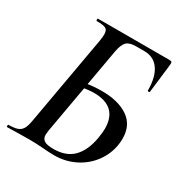

<svg xmlns="http://www.w3.org/2000/svg" viewBox="-149 -741 823 861"><g transform="rotate(30 262.0 -310.5)"><path d="M190 1Q177 0 158 -1Q139 -2 118 -2L50 -1Q33 0 3 0Q1 0 1 -6Q1 -12 3 -12Q34 -12 50 -18Q66 -24 74.5 -38.5Q83 -53 88 -83L170 -546Q173 -566 173 -578Q173 -600 160.5 -606.5Q148 -613 114 -613Q111 -613 111 -619Q111 -625 114 -625H483Q491 -625 494 -623Q497 -621 497 -613Q497 -606 496 -601L479 -458Q478 -454 473 -454.5Q468 -455 468 -459Q468 -528 441.5 -565.5Q415 -603 366 -603H323Q289 -603 274.5 -588.5Q260 -574 253 -536L172 -78Q170 -62 170 -57Q170 -38 183.5 -28.5Q197 -19 232 -19Q297 -19 333.5 -56Q370 -93 382 -164Q387 -194 387 -213Q387 -328 264 -328Q230 -328 179 -316L178 -339Q228 -353 292 -353Q376 -353 427 -318.5Q478 -284 478 -214Q478 -197 475 -179Q466 -127 434 -85Q402 -43 353.5 -19.5Q305 4 249 4Q223 4 190 1Z"/></g></svg>

Font: Cormorant Garamond SemiBold
Style: Italic
Weight: 600
Italic angle: -10°
Designer: Christian Thalmann (Catharsis Fonts)
Foundry: Catharsis Fonts
Version: Version 4.000